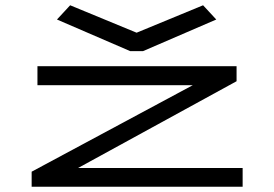

<svg xmlns="http://www.w3.org/2000/svg" viewBox="-20 -708 1040 728"><path d="M246 -688 196 -634 474 -514H522L800 -634L750 -688L498 -584ZM100 0H900V-71H276L877 -400V-457H122V-385H711L100 -57Z"/></svg>

Font: Inconsolata UltraExpanded
Style: Regular
Weight: 400
Width: 9
Monospace: yes
Designer: Raph Levien, Cyreal, Brenton Simpson
Foundry: Raph Levien, Cyreal, Google
Version: Version 3.100